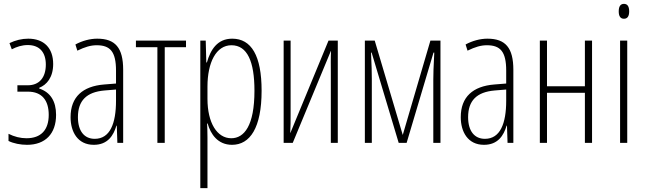

<svg xmlns="http://www.w3.org/2000/svg" viewBox="-20 -739 3337 993"><path d="M120 10C214 10 270 -47 270 -145C270 -215 241 -262 183 -281V-285C221 -300 255 -338 255 -408C255 -490 208 -539 126 -539C93 -539 60 -531 29 -516L41 -484C66 -497 93 -506 124 -506C184 -506 217 -469 217 -405C217 -339 184 -298 124 -298H70V-265H124C197 -265 232 -220 232 -145C232 -67 192 -24 117 -24C85 -24 54 -32 24 -47V-10C50 3 86 10 120 10Z M465 10C537 10 567 -38 582 -89H584L587 0H617V-378C617 -492 576 -539 483 -539C445 -539 405 -528 370 -509L380 -477C419 -496 449 -505 480 -505C549 -505 580 -473 580 -374V-307L518 -302C408 -293 345 -238 345 -133C345 -58 381 10 465 10ZM470 -21C416 -21 383 -61 383 -133C383 -218 427 -263 520 -271L580 -276V-218C580 -100 549 -21 470 -21Z M794 0H832V-495H942V-529H683V-495H794Z M1016 234H1053V-29C1053 -59 1052 -85 1051 -100H1054C1069 -46 1106 10 1180 10C1273 10 1333 -78 1333 -270C1333 -451 1280 -539 1181 -539C1104 -539 1069 -482 1050 -416H1047L1044 -529H1016ZM1176 -24C1103 -24 1053 -103 1053 -228V-291C1053 -416 1098 -505 1177 -505C1259 -505 1296 -421 1296 -270C1296 -89 1243 -24 1176 -24Z M1447 0H1494L1691 -475H1692C1690 -439 1691 -401 1691 -365V0H1727V-529H1679L1482 -52H1481C1483 -82 1483 -115 1483 -147V-529H1447Z M1867 0H1903V-331C1903 -352 1902 -410 1899 -467H1902L2042 0H2083L2222 -467H2226C2222 -396 2221 -350 2221 -327V0H2258V-529H2206L2063 -41L1918 -529H1867Z M2483 10C2555 10 2585 -38 2600 -89H2602L2605 0H2635V-378C2635 -492 2594 -539 2501 -539C2463 -539 2423 -528 2388 -509L2398 -477C2437 -496 2467 -505 2498 -505C2567 -505 2598 -473 2598 -374V-307L2536 -302C2426 -293 2363 -238 2363 -133C2363 -58 2399 10 2483 10ZM2488 -21C2434 -21 2401 -61 2401 -133C2401 -218 2445 -263 2538 -271L2598 -276V-218C2598 -100 2567 -21 2488 -21Z M2772 0H2809V-259H3005V0H3042V-529H3005V-293H2809V-529H2772Z M3207 -642C3225 -642 3234 -655 3234 -680C3234 -706 3225 -719 3207 -719C3189 -719 3180 -706 3180 -680C3180 -655 3189 -642 3207 -642ZM3187 0H3224V-529H3187Z"/></svg>

Font: Noto Sans ExtraCondensed ExtraLight
Style: Regular
Weight: 200
Width: 2
Designer: Monotype Design Team
Foundry: Monotype Imaging Inc.
Version: Version 2.013